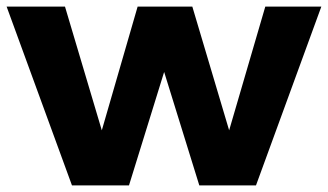

<svg xmlns="http://www.w3.org/2000/svg" viewBox="-25 -559 989 579"><path d="M-5 -539H171L282 -166L390 -539H555L666 -166L775 -539H944L747 0H576L470 -342L364 0H192Z"/></svg>

Font: Trueno
Style: Bd
Weight: 700
Designer: Julieta Ulanovsky
Foundry: Julieta Ulanovsky
Version: Version 3.001b